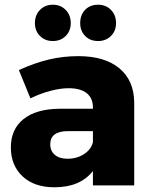

<svg xmlns="http://www.w3.org/2000/svg" viewBox="-20 -786 641 814"><path d="M549 -352V0H374V-61Q320 8 211 8Q125 8 75.5 -38.5Q26 -85 26 -161Q26 -238 79.5 -281Q133 -324 233 -325H374V-331Q374 -370 347.5 -391Q321 -412 271 -412Q237 -412 194.5 -401Q152 -390 109 -369L60 -489Q126 -519 186.5 -533.5Q247 -548 312 -548Q424 -548 486 -496.5Q548 -445 549 -352ZM374 -183V-230H268Q193 -230 193 -174Q193 -146 212.5 -129.5Q232 -113 266 -113Q306 -113 336 -132.5Q366 -152 374 -183ZM280 -688Q280 -655 258.5 -633.5Q237 -612 204 -612Q171 -612 149.5 -633.5Q128 -655 128 -688Q128 -722 149.5 -744Q171 -766 204 -766Q237 -766 258.5 -744Q280 -722 280 -688ZM472 -688Q472 -655 450.5 -633.5Q429 -612 396 -612Q362 -612 341 -633.5Q320 -655 320 -688Q320 -723 341 -744.5Q362 -766 396 -766Q429 -766 450.5 -744Q472 -722 472 -688Z"/></svg>

Font: Montserrat V1
Style: Bold
Weight: 700
Designer: Julieta Ulanovsky
Foundry: Julieta Ulanovsky
Version: Version 6.001